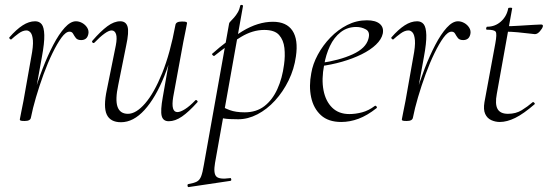

<svg xmlns="http://www.w3.org/2000/svg" viewBox="-20 -481 2214 776"><path d="M105 -6 95 -7Q103 -50 118 -102Q133 -154 153 -205.5Q173 -257 195.5 -300Q218 -343 241.5 -369Q265 -395 287 -395Q300 -395 312.5 -388Q325 -381 332.5 -369Q340 -357 337 -343Q334 -330 326.5 -324.5Q319 -319 308 -319Q293 -319 286.5 -327.5Q280 -336 275.5 -344.5Q271 -353 261 -353Q246 -353 228.5 -329Q211 -305 192 -266Q173 -227 156 -180.5Q139 -134 125.5 -88Q112 -42 105 -6ZM80 8Q67 8 63.5 6.5Q60 5 60 2Q60 -1 65.5 -26.5Q71 -52 75 -74L106 -249Q115 -295 113 -318Q111 -341 103.5 -349.5Q96 -358 87 -358Q72 -358 55.5 -346Q39 -334 26 -322Q24 -320 20 -323.5Q16 -327 18 -330Q46 -362 71.5 -378.5Q97 -395 122 -395Q139 -395 148.5 -383Q158 -371 159 -339.5Q160 -308 149 -249L105 -6Q103 8 80 8Z M469 13Q426 13 411.5 -18Q397 -49 412 -119L448 -297Q454 -328 449 -343Q444 -358 431 -358Q420 -358 402 -345Q384 -332 362 -309Q358 -305 354 -309Q350 -313 354 -317Q387 -355 414 -375Q441 -395 466 -395Q489 -395 495.5 -373.5Q502 -352 490 -297L458 -138Q445 -78 455 -49.5Q465 -21 497 -21Q530 -21 566.5 -63Q603 -105 635.5 -185.5Q668 -266 689 -380L700 -379Q680 -263 644.5 -174.5Q609 -86 564 -36.5Q519 13 469 13ZM662 9Q639 9 633.5 -12.5Q628 -34 638 -89L689 -380Q691 -394 715 -394Q728 -394 732 -392.5Q736 -391 736 -388Q736 -385 731 -361.5Q726 -338 721 -312L680 -89Q670 -28 697 -28Q709 -28 728 -40Q747 -52 769 -75Q772 -79 776.5 -74.5Q781 -70 777 -67Q743 -29 715.5 -10Q688 9 662 9Z M743 275Q739 276 738 270Q737 264 741 263Q764 259 775.5 253Q787 247 793 231.5Q799 216 804 185L906 -386Q906 -389 912 -395Q918 -401 926 -410Q934 -419 941 -431Q948 -443 951 -458Q952 -462 957.5 -461Q963 -460 962 -456L849 178Q842 219 854 232Q866 245 909 239Q913 237 914.5 243Q916 249 911 250ZM943 1Q903 1 886 -2Q869 -5 855 -8L865 -58Q884 -45 908.5 -36Q933 -27 969 -27Q1016 -27 1048.5 -52Q1081 -77 1101 -121Q1121 -165 1128 -220Q1133 -255 1129.5 -287Q1126 -319 1108 -339.5Q1090 -360 1048 -360Q1001 -360 954.5 -332Q908 -304 846 -255Q843 -254 839 -258.5Q835 -263 838 -264Q897 -317 960 -355Q1023 -393 1083 -393Q1138 -393 1162 -357Q1186 -321 1176 -253Q1169 -202 1146.5 -156Q1124 -110 1091.5 -74.5Q1059 -39 1020.5 -19Q982 1 943 1Z M1359 12Q1307 12 1277 -15.5Q1247 -43 1237.5 -88Q1228 -133 1238 -185Q1244 -222 1264.5 -260Q1285 -298 1315.5 -329.5Q1346 -361 1383.5 -380Q1421 -399 1463 -399Q1498 -399 1515 -384.5Q1532 -370 1527 -345Q1522 -322 1499.5 -300.5Q1477 -279 1441.5 -261.5Q1406 -244 1362.5 -231.5Q1319 -219 1272 -213L1274 -226Q1352 -237 1405.5 -261.5Q1459 -286 1469 -324Q1477 -352 1459 -362Q1441 -372 1420 -372Q1384 -372 1357 -351Q1330 -330 1313.5 -295Q1297 -260 1290 -218Q1279 -161 1287.5 -116.5Q1296 -72 1322.5 -46Q1349 -20 1392 -20Q1417 -20 1443.5 -27Q1470 -34 1495 -53Q1498 -55 1501.5 -51Q1505 -47 1502 -44Q1464 -14 1429 -1Q1394 12 1359 12Z M1649 -6 1639 -7Q1647 -50 1662 -102Q1677 -154 1697 -205.5Q1717 -257 1739.5 -300Q1762 -343 1785.5 -369Q1809 -395 1831 -395Q1844 -395 1856.5 -388Q1869 -381 1876.5 -369Q1884 -357 1881 -343Q1878 -330 1870.5 -324.5Q1863 -319 1852 -319Q1837 -319 1830.5 -327.5Q1824 -336 1819.5 -344.5Q1815 -353 1805 -353Q1790 -353 1772.5 -329Q1755 -305 1736 -266Q1717 -227 1700 -180.5Q1683 -134 1669.5 -88Q1656 -42 1649 -6ZM1624 8Q1611 8 1607.5 6.5Q1604 5 1604 2Q1604 -1 1609.5 -26.5Q1615 -52 1619 -74L1650 -249Q1659 -295 1657 -318Q1655 -341 1647.5 -349.5Q1640 -358 1631 -358Q1616 -358 1599.5 -346Q1583 -334 1570 -322Q1568 -320 1564 -323.5Q1560 -327 1562 -330Q1590 -362 1615.5 -378.5Q1641 -395 1666 -395Q1683 -395 1692.5 -383Q1702 -371 1703 -339.5Q1704 -308 1693 -249L1649 -6Q1647 8 1624 8Z M2000 12Q1982 12 1965.5 4.5Q1949 -3 1941 -20.5Q1933 -38 1938 -68L1982 -306Q1989 -344 1983.5 -352.5Q1978 -361 1948 -361Q1944 -361 1945 -367Q1946 -373 1949 -373Q1981 -373 2004.5 -394Q2028 -415 2034 -447Q2034 -450 2042.5 -450Q2051 -450 2050 -447L1988 -102Q1980 -60 1991 -40.5Q2002 -21 2033 -21Q2065 -21 2088.5 -35.5Q2112 -50 2133 -68Q2135 -70 2139 -66Q2143 -62 2141 -60Q2096 -21 2062.5 -4.5Q2029 12 2000 12ZM2142 -343Q2139 -343 2119 -345.5Q2099 -348 2072.5 -350.5Q2046 -353 2022 -353L2024 -375Q2047 -375 2078 -377Q2109 -379 2135 -380.5Q2161 -382 2167 -382Q2171 -382 2173 -380Q2175 -378 2174 -374Q2172 -366 2162 -354.5Q2152 -343 2142 -343Z"/></svg>

Font: Cormorant Garamond Light
Style: Italic
Weight: 300
Italic angle: -10°
Designer: Christian Thalmann (Catharsis Fonts)
Foundry: Catharsis Fonts
Version: Version 4.001